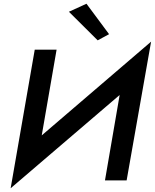

<svg xmlns="http://www.w3.org/2000/svg" viewBox="-20 -966 829 1028"><path d="M751 -569 789 -743 75 -131 37 42ZM283 -700H166L37 42L178 -94ZM789 -743 646 -605 542 0H658ZM349 -903 503 -750 564 -783 443 -946Z"/></svg>

Font: Jost Medium
Style: Italic
Weight: 500
Italic angle: -5°
Version: Version 3.710